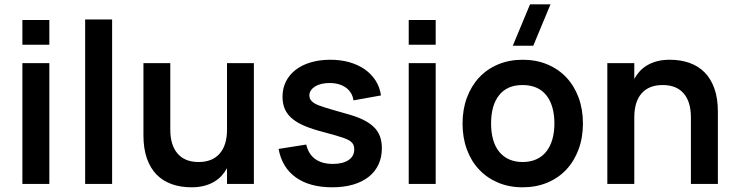

<svg xmlns="http://www.w3.org/2000/svg" viewBox="-20 -822 3288 858"><path d="M80 -622V-732.5H200.5V-622ZM80 0V-540H200.5V0Z M360.5 0V-735H481V0Z M741 -243Q741 -173.5 773.5 -135.8Q806 -98 867.5 -98Q928.5 -98 961.5 -135.5Q994.5 -173 994.5 -243V-540H1114.5V0H994.5V-70.5Q984.5 -52 970.2 -36.5Q956 -21 936.5 -9.5Q917 2 892 8.5Q867 15 835.5 15Q787.5 15 747.8 1Q708 -13 680 -41.5Q652 -70 636.5 -113.8Q621 -157.5 621 -217.5V-540H741Z M1465 15Q1364 15 1302 -29.2Q1240 -73.5 1225 -156.5L1348.5 -176Q1358.5 -133 1388.8 -111.2Q1419 -89.5 1467.5 -89.5Q1511.5 -89.5 1537.2 -106.5Q1563 -123.5 1563 -154Q1563 -163 1561 -170.2Q1559 -177.5 1553.8 -183.5Q1548.5 -189.5 1539.8 -194.8Q1531 -200 1517 -205Q1489.5 -215 1427 -231.5Q1380 -243.5 1345.5 -257.5Q1311 -271.5 1288 -290Q1265 -308.5 1253.8 -332.8Q1242.5 -357 1242.5 -390Q1242.5 -427.5 1257.8 -457.8Q1273 -488 1301 -509.8Q1329 -531.5 1368.5 -543.2Q1408 -555 1456 -555Q1502.5 -555 1541.8 -543.8Q1581 -532.5 1610.5 -511.8Q1640 -491 1658.8 -461.5Q1677.5 -432 1682.5 -395.5L1559.5 -373.5Q1554.5 -409.5 1526 -430.2Q1497.5 -451 1452 -451Q1432.5 -451 1416 -447Q1399.5 -443 1387.8 -435.5Q1376 -428 1369.2 -417.8Q1362.5 -407.5 1362.5 -395.5Q1362.5 -384.5 1367.5 -376.8Q1372.5 -369 1381.5 -362.8Q1390.5 -356.5 1403.5 -351.5Q1416.5 -346.5 1432.5 -341.5Q1450.5 -336 1475 -328.8Q1499.5 -321.5 1530.5 -313Q1573 -301.5 1602.5 -287Q1632 -272.5 1650.8 -254.2Q1669.5 -236 1678 -212.5Q1686.5 -189 1686.5 -159.5Q1686.5 -119 1671.2 -86.5Q1656 -54 1627.2 -31.5Q1598.5 -9 1557.5 3Q1516.5 15 1465 15Z M1806.5 -622V-732.5H1927V-622ZM1806.5 0V-540H1927V0Z M2271.5 -617.5 2348.5 -802.5H2440L2363 -617.5ZM2315.5 15Q2255 15 2205.5 -6Q2156 -27 2120.8 -64.5Q2085.5 -102 2066.2 -154.5Q2047 -207 2047 -270Q2047 -333 2066.5 -385.5Q2086 -438 2121.2 -475.8Q2156.5 -513.5 2206 -534.2Q2255.5 -555 2315.5 -555Q2376.5 -555 2426 -534.2Q2475.5 -513.5 2511 -475.8Q2546.5 -438 2565.8 -385.5Q2585 -333 2585 -270Q2585 -207 2565.5 -154.5Q2546 -102 2510.8 -64.2Q2475.5 -26.5 2425.8 -5.8Q2376 15 2315.5 15ZM2315.5 -98Q2349.5 -98 2376 -109.8Q2402.5 -121.5 2420.5 -143.8Q2438.5 -166 2448 -198Q2457.5 -230 2457.5 -270Q2457.5 -310.5 2448.2 -342.5Q2439 -374.5 2421 -396.8Q2403 -419 2376.5 -430.5Q2350 -442 2315.5 -442Q2246.5 -442 2210.5 -396.8Q2174.5 -351.5 2174.5 -270Q2174.5 -229.5 2183.8 -197.5Q2193 -165.5 2211 -143.5Q2229 -121.5 2255.2 -109.8Q2281.5 -98 2315.5 -98Z M3067.5 -297.5Q3067.5 -367 3035.2 -404.5Q3003 -442 2941.5 -442Q2880 -442 2847.2 -404.8Q2814.5 -367.5 2814.5 -297.5V0H2694V-540H2814.5V-469.5Q2824.5 -488 2838.8 -503.5Q2853 -519 2872.5 -530.5Q2892 -542 2916.8 -548.5Q2941.5 -555 2973 -555Q3021.5 -555 3061 -541Q3100.5 -527 3128.8 -498.5Q3157 -470 3172.5 -426.2Q3188 -382.5 3188 -322.5V0H3067.5Z"/></svg>

Font: Vela Sans Bd
Style: Bold
Weight: 700
Designer: Principal design: Mikhail Sharanda - project Manrope.
Design modification: Ravid Balaliev
Foundry: Mikhail Sharanda
Version: Version 1.001